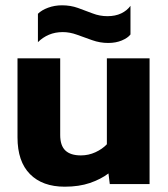

<svg xmlns="http://www.w3.org/2000/svg" viewBox="-20 -694 635 724"><path d="M388 -532Q357 -532 327.5 -542.5Q298 -553 270.5 -563Q243 -573 217 -573Q188 -573 164.5 -563Q141 -553 123 -535V-642Q137 -656 161.5 -665Q186 -674 214 -674Q246 -674 274 -664Q302 -654 329 -643.5Q356 -633 385 -633Q415 -633 437 -643.5Q459 -654 472 -672V-564Q462 -551 439.5 -541.5Q417 -532 388 -532ZM224 10Q140 10 93 -37.5Q46 -85 46 -176V-474H207V-185Q207 -145 226.5 -126.5Q246 -108 285 -108Q314 -108 340 -120Q366 -132 383 -150V-474H544V0H394L389 -40Q360 -18 319 -4Q278 10 224 10Z"/></svg>

Font: Kanit SemiBold
Style: Regular
Weight: 600
Designer: Katatrad Team
Foundry: CadsonDemak
Version: Version 2.000; ttfautohint (v1.8.3)